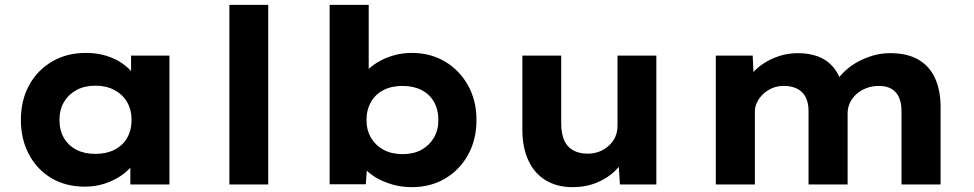

<svg xmlns="http://www.w3.org/2000/svg" viewBox="-20 -760 4011 791"><path d="M330 9Q251 9 192 -26Q133 -61 99.5 -123.5Q66 -186 66 -266Q66 -347 100 -409Q134 -471 194.5 -506.5Q255 -542 334 -542Q379 -542 417 -530.5Q455 -519 483.5 -499Q512 -479 530.5 -455Q549 -431 555 -405H520V-531H678V0H517V-136L551 -131Q545 -105 526 -80Q507 -55 477 -35Q447 -15 409.5 -3Q372 9 330 9ZM373 -126Q418 -126 451.5 -143Q485 -160 503.5 -191.5Q522 -223 522 -266Q522 -308 503.5 -339.5Q485 -371 451.5 -389Q418 -407 373 -407Q328 -407 295 -389Q262 -371 243.5 -339.5Q225 -308 225 -266Q225 -223 243.5 -191.5Q262 -160 295 -143Q328 -126 373 -126Z M925 0V-740H1085V0Z M1677 11Q1634 11 1596 0Q1558 -11 1528 -29Q1498 -47 1478.5 -70.5Q1459 -94 1453 -116L1496 -124L1487 -1H1338V-740H1499V-404L1458 -412Q1465 -437 1484 -460Q1503 -483 1532.5 -501.5Q1562 -520 1599 -531Q1636 -542 1677 -542Q1753 -542 1813 -506.5Q1873 -471 1908 -408.5Q1943 -346 1943 -266Q1943 -185 1908.5 -122.5Q1874 -60 1814 -24.5Q1754 11 1677 11ZM1639 -125Q1684 -125 1716.5 -143Q1749 -161 1767.5 -192.5Q1786 -224 1786 -266Q1786 -308 1768 -340Q1750 -372 1716.5 -389Q1683 -406 1639 -406Q1593 -406 1560 -389Q1527 -372 1508.5 -340Q1490 -308 1490 -266Q1490 -224 1508.5 -192.5Q1527 -161 1560 -143Q1593 -125 1639 -125Z M2339 11Q2275 11 2228.5 -17Q2182 -45 2157 -98.5Q2132 -152 2132 -227V-531H2292V-253Q2292 -212 2303.5 -184Q2315 -156 2340 -141.5Q2365 -127 2401 -127Q2427 -127 2449 -135.5Q2471 -144 2488 -159.5Q2505 -175 2514.5 -195.5Q2524 -216 2524 -242V-531H2684V0H2534L2527 -109L2556 -121Q2545 -86 2514 -56Q2483 -26 2438.5 -7.5Q2394 11 2339 11Z M2929 0V-531H3081L3086 -419L3057 -426Q3070 -450 3091.5 -471Q3113 -492 3140.5 -507.5Q3168 -523 3200 -532Q3232 -541 3269 -541Q3312 -541 3348.5 -528Q3385 -515 3411 -485.5Q3437 -456 3451 -407L3418 -411L3426 -427Q3442 -450 3464.5 -470.5Q3487 -491 3516 -506.5Q3545 -522 3578 -531.5Q3611 -541 3646 -541Q3719 -541 3765 -513.5Q3811 -486 3833 -436Q3855 -386 3855 -320V0H3694V-303Q3694 -335 3684 -358Q3674 -381 3653.5 -393.5Q3633 -406 3601 -406Q3573 -406 3549.5 -397Q3526 -388 3508.5 -372.5Q3491 -357 3481.5 -336.5Q3472 -316 3472 -292V0H3311V-304Q3311 -335 3300 -358Q3289 -381 3266 -393.5Q3243 -406 3209 -406Q3182 -406 3160.5 -396.5Q3139 -387 3123 -371.5Q3107 -356 3098.5 -338Q3090 -320 3090 -301V0Z"/></svg>

Font: Lexend Exa
Style: Bold
Weight: 700
Designer: Bonnie Shaver-Troup, Thomas Jockin
Foundry: Lexend
Version: Version 1.007